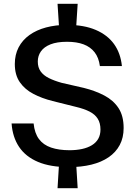

<svg xmlns="http://www.w3.org/2000/svg" viewBox="-20 -870 715 1011"><path d="M283 121 292 -26H380L389 121ZM292 -710 283 -850H389L380 -710ZM343 10Q245 10 180 -17.5Q115 -45 80.5 -96.5Q46 -148 41 -220H157Q162 -169 185 -138Q208 -107 249 -93Q290 -79 346 -79Q382 -79 412 -85.5Q442 -92 464 -105.5Q486 -119 497.5 -139.5Q509 -160 509 -188Q509 -222 494.5 -245Q480 -268 451.5 -282.5Q423 -297 381 -307L257 -338Q201 -352 156 -375.5Q111 -399 84.5 -437Q58 -475 58 -533Q58 -582 78 -620.5Q98 -659 135 -685.5Q172 -712 222.5 -725.5Q273 -739 334 -739Q422 -739 484 -712.5Q546 -686 580.5 -638Q615 -590 622 -522H506Q500 -567 478 -595Q456 -623 420 -636.5Q384 -650 333 -650Q280 -650 246 -636.5Q212 -623 195.5 -599.5Q179 -576 179 -546Q179 -515 194 -494Q209 -473 237 -459Q265 -445 304 -434L422 -407Q482 -392 529.5 -367Q577 -342 604 -301Q631 -260 631 -196Q631 -145 610.5 -106.5Q590 -68 552 -42Q514 -16 461 -3Q408 10 343 10Z"/></svg>

Font: Hubot Sans Condensed ExtraLight Medium
Style: Regular
Weight: 500
Version: Version 2.000